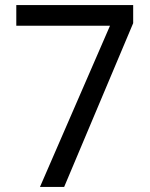

<svg xmlns="http://www.w3.org/2000/svg" viewBox="-20 -734 591 754"><path d="M412 -633H44V-714H503V-643L232 0H137Z"/></svg>

Font: ukorean85
Style: Book
Weight: 400
Designer: Jelle Bosma - Monotype Design Team
Foundry: Monotype Imaging Inc.
Version: Version 2.003